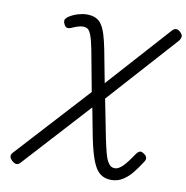

<svg xmlns="http://www.w3.org/2000/svg" viewBox="-106 -1124 1211 1248"><g transform="rotate(10 499.5 -500.0)"><path d="M709 17Q665 17 635.5 -6Q606 -29 585 -82.5Q564 -136 545 -228L507 -426L111 8Q98 23 84 22Q70 21 54 6Q40 -8 38.5 -20.5Q37 -33 49 -46L486 -524L436 -792Q424 -853 413 -883.5Q402 -914 389.5 -923.5Q377 -933 357 -933Q340 -933 318 -925.5Q296 -918 280 -910Q264 -904 252.5 -908Q241 -912 233 -932Q226 -950 232.5 -960.5Q239 -971 253 -980Q280 -997 311 -1006Q342 -1015 367 -1015Q402 -1015 426.5 -1004Q451 -993 467 -968.5Q483 -944 495 -905Q507 -866 518 -810L559 -595L928 -1006Q942 -1022 956.5 -1022Q971 -1022 986 -1006Q1000 -993 999 -979Q998 -965 984 -948L579 -497L628 -248Q640 -190 649.5 -153.5Q659 -117 670 -97Q681 -77 692.5 -69.5Q704 -62 720 -62Q743 -62 770.5 -89Q798 -116 838 -177Q846 -189 858 -195.5Q870 -202 888 -189Q904 -179 908 -166Q912 -153 901 -137Q875 -96 846.5 -60.5Q818 -25 784 -4Q750 17 709 17Z"/></g></svg>

Font: Playwrite US Trad
Style: Regular
Weight: 400
Designer: Veronika Burian, José Scaglione
Foundry: TypeTogether
Version: Version 1.002